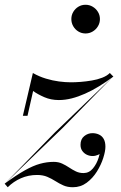

<svg xmlns="http://www.w3.org/2000/svg" viewBox="-50 -776 509 806"><path d="M-30 -4.5 181 -220.5 425 -455 212.5 -238.5ZM-17.5 10 -30.5 -5Q18 -40.5 53.5 -60.5Q89 -80.5 118 -88.5Q147 -96.5 175.5 -96.5Q195.5 -96.5 211 -89.2Q226.5 -82 240.2 -72.8Q254 -63.5 268.5 -56.5Q283 -49.5 300.5 -49.5Q324 -49.5 340 -68.8Q356 -88 364 -114Q372 -140 372 -160H391.5Q390 -149 382 -140.2Q374 -131.5 362.2 -126.2Q350.5 -121 338.5 -121Q326.5 -121 315 -126.2Q303.5 -131.5 295.8 -142Q288 -152.5 288 -168Q288 -192 303.5 -204.5Q319 -217 338 -217Q353 -217 365.5 -211.2Q378 -205.5 385.2 -193Q392.5 -180.5 392.5 -160Q392.5 -141.5 383.5 -113Q374.5 -84.5 357 -56.2Q339.5 -28 314 -9Q288.5 10 256 10Q233 10 215.8 2.2Q198.5 -5.5 182.5 -15.8Q166.5 -26 148.2 -33.8Q130 -41.5 105.5 -41.5Q69.5 -41.5 38 -27.8Q6.5 -14 -17.5 10ZM46 -290 88 -469.5Q114.5 -454.5 142.8 -446Q171 -437.5 197.8 -434Q224.5 -430.5 247.5 -430.5Q265.5 -430.5 288.5 -432.2Q311.5 -434 335.2 -438Q359 -442 379 -449.8Q399 -457.5 411 -469.5L426 -454.5Q395.5 -432 365.8 -413.8Q336 -395.5 307.2 -382.8Q278.5 -370 251 -363Q223.5 -356 197 -356Q164 -356 136.2 -368Q108.5 -380 89 -394L65.5 -290ZM309 -635.5Q292.5 -635.5 279 -643.8Q265.5 -652 257.5 -665.8Q249.5 -679.5 249.5 -696Q249.5 -712.5 257.5 -726Q265.5 -739.5 279 -747.8Q292.5 -756 309 -756Q325.5 -756 339.2 -747.8Q353 -739.5 361.2 -726Q369.5 -712.5 369.5 -696Q369.5 -679.5 361.2 -665.8Q353 -652 339.2 -643.8Q325.5 -635.5 309 -635.5Z"/></svg>

Font: Bodoni Moda 11pt
Style: Italic
Weight: 400
Italic angle: -13°
Version: Version 2.004